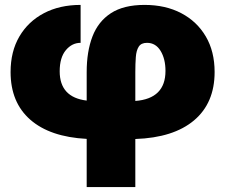

<svg xmlns="http://www.w3.org/2000/svg" viewBox="-20 -547 904 771"><path d="M328.1 204.1V10.7Q180.7 2.9 101.6 -66.4Q22.5 -135.7 22.5 -257.8Q22.5 -340.3 57.9 -400.6Q93.3 -460.9 156.5 -494.1Q219.7 -527.3 303.7 -527.3V-375Q269 -375 244.4 -345.5Q219.7 -315.9 219.7 -260.7Q219.7 -156.2 328.1 -143.1V-257.8Q328.1 -340.3 351.3 -400.6Q374.5 -460.9 425.5 -494.1Q476.6 -527.3 560.5 -527.3Q644.5 -527.3 707.8 -494.1Q771 -460.9 806.4 -400.6Q841.8 -340.3 841.8 -257.8Q841.8 -133.3 759.3 -63.7Q676.8 5.9 523.4 11.2V204.1ZM523.4 -141.6Q644.5 -150.9 644.5 -262.2Q644.5 -310.5 624.8 -342.8Q605 -375 570.3 -375Q546.9 -375 537.1 -359.6Q527.3 -344.2 525.4 -317.6Q523.4 -291 523.4 -257.8Z"/></svg>

Font: Inter Display Black
Style: Regular
Weight: 900
Designer: Rasmus Andersson
Foundry: rsms
Version: Version 4.000;git-a52131595